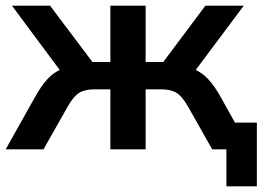

<svg xmlns="http://www.w3.org/2000/svg" viewBox="-25 -525 942 675"><path d="M-5 0 101 -189Q121 -224 141 -246Q161 -268 185 -279L17 -505H151L300 -307H363V-505H487V-307H549L697 -505H832L663 -279Q687 -268 707.5 -246Q728 -224 748 -189L801 -94H878V130H771V0H721L635 -152Q615 -187 595 -199Q575 -211 541 -211H487V0H363V-211H308Q274 -211 254 -199Q234 -187 214 -152L128 0Z"/></svg>

Font: MulishBold
Style: Bold
Weight: 700
Designer: Vernon Adams
Foundry: Vernon Adams
Version: Version 3.602; ttfautohint (v1.8.3)